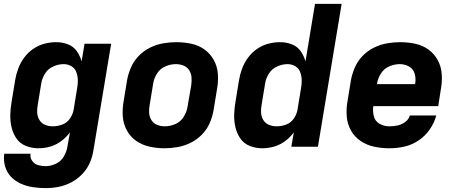

<svg xmlns="http://www.w3.org/2000/svg" viewBox="-25 -755 2349 988"><path d="M210 213Q243 213 276.5 206.5Q310 200 341.5 183.5Q373 167 398 141Q423 115 437 83Q451 51 456 17L547 -530H410L395 -439Q387 -468 370 -492Q353 -516 324.5 -527Q296 -538 264 -538Q234 -538 203.5 -530Q173 -522 146 -503.5Q119 -485 99.5 -458.5Q80 -432 69 -402.5Q58 -373 53 -343L35 -233Q29 -199 28 -165.5Q27 -132 34.5 -100Q42 -68 60 -42Q78 -16 108.5 -4Q139 8 172 8Q203 8 233 -0.5Q263 -9 289.5 -28.5Q316 -48 335 -74L322 -1Q318 25 303.5 50Q289 75 262.5 87.5Q236 100 210 100Q189 100 170.5 94.5Q152 89 140.5 72.5Q129 56 132 36H-3Q-8 69 1 100.5Q10 132 31.5 154.5Q53 177 82 190Q111 203 143.5 208Q176 213 210 213ZM247 -105Q226 -105 207.5 -112.5Q189 -120 178.5 -136.5Q168 -153 166.5 -173.5Q165 -194 169 -214L187 -324Q191 -351 206.5 -376Q222 -401 249 -413Q276 -425 303 -425Q324 -425 342 -414.5Q360 -404 367.5 -384.5Q375 -365 375.5 -343.5Q376 -322 372 -301L354 -191Q350 -167 335 -145Q320 -123 295.5 -114Q271 -105 247 -105Z M821 8Q854 8 888.5 2Q923 -4 955.5 -20Q988 -36 1014 -62.5Q1040 -89 1054 -121.5Q1068 -154 1074 -188L1092 -298Q1099 -337 1096 -375.5Q1093 -414 1075 -446.5Q1057 -479 1027 -500.5Q997 -522 959 -530Q921 -538 882 -538Q849 -538 814.5 -532Q780 -526 747.5 -510Q715 -494 689.5 -468Q664 -442 649.5 -409Q635 -376 629 -343L611 -233Q604 -193 607 -154.5Q610 -116 628 -83.5Q646 -51 676 -30Q706 -9 744 -0.5Q782 8 821 8ZM823 -105Q802 -105 783.5 -112.5Q765 -120 754.5 -136.5Q744 -153 742.5 -173.5Q741 -194 745 -214L763 -324Q767 -351 783 -376.5Q799 -402 826 -413.5Q853 -425 880 -425Q901 -425 919.5 -417.5Q938 -410 948.5 -393.5Q959 -377 960.5 -357Q962 -337 959 -316L940 -206Q936 -179 920 -153.5Q904 -128 877 -116.5Q850 -105 823 -105Z M1324 8Q1355 8 1385 -0.5Q1415 -9 1441.5 -28.5Q1468 -48 1487 -74L1474 0H1611L1733 -735H1596L1547 -439Q1539 -468 1522 -492Q1505 -516 1476.5 -527Q1448 -538 1416 -538Q1386 -538 1355.5 -530Q1325 -522 1298 -503.5Q1271 -485 1251.5 -458.5Q1232 -432 1221 -402.5Q1210 -373 1205 -343L1187 -233Q1181 -199 1180 -165.5Q1179 -132 1186.5 -100Q1194 -68 1212 -42Q1230 -16 1260.5 -4Q1291 8 1324 8ZM1399 -105Q1378 -105 1359.5 -112.5Q1341 -120 1330.5 -136.5Q1320 -153 1318.5 -173.5Q1317 -194 1321 -214L1339 -324Q1343 -351 1358.5 -376Q1374 -401 1401 -413Q1428 -425 1455 -425Q1476 -425 1494 -414.5Q1512 -404 1519.5 -384.5Q1527 -365 1527.5 -343.5Q1528 -322 1524 -301L1506 -191Q1502 -167 1487 -145Q1472 -123 1447.5 -114Q1423 -105 1399 -105Z M1979 8Q2017 8 2055.5 -0.5Q2094 -9 2128.5 -32Q2163 -55 2186.5 -89Q2210 -123 2220 -161H2084Q2078 -140 2059 -126.5Q2040 -113 2019.5 -109Q1999 -105 1979 -105Q1952 -105 1929 -117.5Q1906 -130 1899 -156Q1892 -182 1896 -209H2230L2244 -298Q2251 -337 2248 -375.5Q2245 -414 2227 -446.5Q2209 -479 2179 -500.5Q2149 -522 2111 -530Q2073 -538 2034 -538Q2001 -538 1966.5 -532Q1932 -526 1899.5 -510Q1867 -494 1841.5 -468Q1816 -442 1801.5 -409Q1787 -376 1781 -343L1763 -233Q1756 -193 1759.5 -154Q1763 -115 1781.5 -82.5Q1800 -50 1831.5 -29Q1863 -8 1901 0Q1939 8 1979 8ZM2111 -322H1914L1915 -324Q1919 -351 1935 -376.5Q1951 -402 1978 -413.5Q2005 -425 2032 -425Q2059 -425 2081 -412Q2103 -399 2109.5 -373.5Q2116 -348 2111 -322Z"/></svg>

Font: Iosevka Sparkle XBdObl
Style: Regular
Weight: 800
Italic angle: -9°
Designer: Belleve Invis
Foundry: Belleve Invis
Version: Version 4.5.0; ttfautohint (v1.8.3)